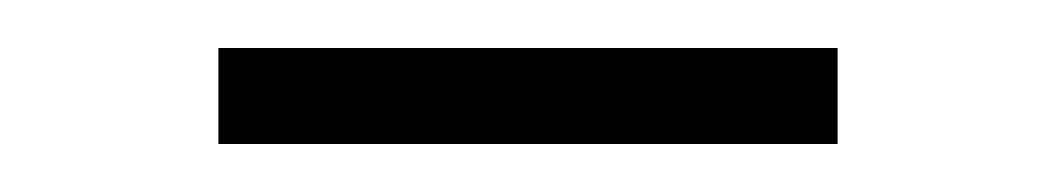

<svg xmlns="http://www.w3.org/2000/svg" viewBox="-20 -353 440 80"><path d="M71 -293H329V-333H71Z"/></svg>

Font: Fira Sans ExtraLight
Style: Regular
Weight: 200
Designer: bBox Type GmbH & Carrois Corporate GbR & Edenspiekermann AG
Foundry: bBox Type GmbH & Carrois Corporate GbR & Edenspiekermann AG
Version: Version 4.300;PS 004.300;hotconv 1.0.88;makeotf.lib2.5.64775